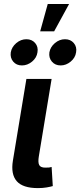

<svg xmlns="http://www.w3.org/2000/svg" viewBox="-20 -943 404 966"><path d="M170.9 3.4Q94.7 3.4 64.2 -31.5Q33.7 -66.4 44.9 -134.8L112.8 -545.9H239.7L175.3 -155.8Q170.4 -126 177.2 -112.8Q184.1 -99.6 208 -99.6Q220.7 -99.6 227.5 -100.3Q234.4 -101.1 239.7 -103L245.6 -6.8Q234.4 -3.4 214.6 0Q194.8 3.4 170.9 3.4ZM285.2 -613.8Q257.3 -613.8 241 -633.1Q224.6 -652.3 228.5 -679.7Q233.4 -707 256.3 -726.3Q279.3 -745.6 307.1 -745.6Q335 -745.6 351.3 -726.3Q367.7 -707 362.8 -679.7Q358.9 -652.3 335.7 -633.1Q312.5 -613.8 285.2 -613.8ZM90.3 -613.8Q62.5 -613.8 46.4 -633.1Q30.3 -652.3 34.2 -679.7Q39.1 -707 62 -726.3Q85 -745.6 112.8 -745.6Q140.6 -745.6 157 -726.3Q173.3 -707 168.5 -679.7Q164.6 -652.3 141.4 -633.1Q118.2 -613.8 90.3 -613.8ZM182.1 -785.2 220.2 -922.9H327.6L252.4 -785.2Z"/></svg>

Font: Inter SemiBold
Style: Italic
Weight: 600
Italic angle: -9.3988°
Designer: Rasmus Andersson
Foundry: rsms
Version: Version 4.001;git-66647c0bb